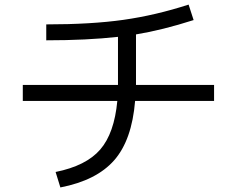

<svg xmlns="http://www.w3.org/2000/svg" viewBox="-20 -780 1040 843"><path d="M80.1 -336.9V-407.2H498V-422.9V-618.2Q361.8 -603 183.1 -603V-672.9Q381.3 -672.9 522.2 -692.9Q663.1 -712.9 808.1 -759.8L830.1 -691.9Q692.9 -647.9 577.1 -628.9V-422.9V-407.2H919.9V-336.9H573.2Q559.1 -165 481.4 -76.4Q403.8 12.2 245.1 43L224.1 -24.9Q357.9 -51.8 419.9 -123.3Q481.9 -194.8 495.1 -336.9Z"/></svg>

Font: WebKoruri
Style: Regular
Weight: 400
Foundry: lindwurm / mohemohe
Version: Version 1.00